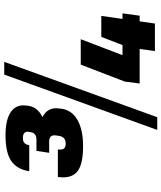

<svg xmlns="http://www.w3.org/2000/svg" viewBox="52 -803 762 906"><g transform="rotate(-90 433.0 -350.0)"><path d="M196 -339Q107 -339 74.5 -368Q42 -397 51 -458H181Q178 -439 184.5 -430Q191 -421 208 -421Q241 -421 245 -454L247 -467Q249 -483 242 -491Q235 -499 219 -499H165L174 -559H228Q242 -559 251 -565.5Q260 -572 262 -585L264 -597Q266 -609 258.5 -616Q251 -623 236 -623Q218 -623 210.5 -615Q203 -607 201 -593H78Q87 -651 126.5 -678Q166 -705 248 -705Q322 -705 358 -679.5Q394 -654 388 -609L387 -598Q381 -558 343 -535.5Q305 -513 240 -513L245 -547Q314 -547 347.5 -522Q381 -497 374 -452L373 -440Q366 -392 320 -365.5Q274 -339 196 -339ZM534 -711H594L333 11H273ZM501 -142 581 -350H701L612 -117L567 -153H823L812 -72H492ZM662 -124 712 -253H811L775 0H645Z"/></g></svg>

Font: Pathway Extreme Condensed ExtraBold
Style: Italic
Weight: 800
Width: 3
Italic angle: -8°
Version: Version 1.001;gftools[0.9.26]